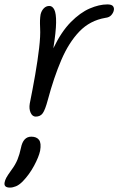

<svg xmlns="http://www.w3.org/2000/svg" viewBox="-60 -517 537 871"><path d="M102 12Q87 12 79 -5.5Q71 -23 75 -47Q88 -111 99.5 -177Q111 -243 117.5 -299Q124 -355 122 -389Q121 -412 121.5 -425Q122 -438 124 -451Q128 -468 138.5 -479Q149 -490 164 -490Q178 -490 186.5 -473Q195 -456 194.5 -414.5Q194 -373 182 -298Q218 -373 261 -416.5Q304 -460 347 -478.5Q390 -497 427 -497Q447 -497 453 -488.5Q459 -480 456 -469Q454 -459 445 -448.5Q436 -438 418 -436Q348 -424 300 -374Q252 -324 218 -244.5Q184 -165 157 -64Q145 -19 134 -3.5Q123 12 102 12ZM-15 334Q-44 334 -39 310Q-37 300 -31.5 289.5Q-26 279 -8 254Q10 230 19.5 206.5Q29 183 35 154Q45 103 82 103Q106 103 117 117.5Q128 132 122 167Q116 195 94.5 235Q73 275 43 306Q27 322 12.5 328Q-2 334 -15 334Z"/></svg>

Font: Shantell Sans Normal
Style: Italic
Weight: 300
Italic angle: -11.31°
Designer: Stephen Nixon, Anya Danilova, Shantell Martin
Foundry: Arrow Type
Version: Version 1.008;[a672d596b]